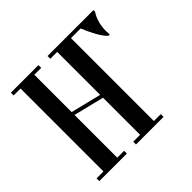

<svg xmlns="http://www.w3.org/2000/svg" viewBox="-180 -976 1182 1182"><g transform="rotate(-45 411.0 -385.0)"><path d="M769 -770H374V-746H434V-372L235 -421V-746H295V-770H55V-746H115V-24H55V0H295V-24H235V-396L434 -347V-24H374V0H614V-24H554V-746H638C660 -691 698 -617 726 -594C731 -590 739 -592 739 -597C739 -607 737 -616 737 -626C737 -673 750 -720 772 -753C774 -756 775 -759 775 -762C775 -766 773 -770 769 -770Z"/></g></svg>

Font: Ponomar Unicode
Style: Regular
Weight: 400
Version: 1.3